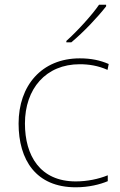

<svg xmlns="http://www.w3.org/2000/svg" viewBox="-20 -786 512 816"><path d="M431 -759V-766H401C372 -723 307 -652 262 -612V-606H283C336 -650 396 -714 431 -759ZM302 10C357 10 405 -2 438 -16V-41C399 -25 350 -15 302 -15C150 -15 86 -125 86 -261C86 -409 175 -513 319 -513C357 -513 397 -507 437 -489L442 -514C405 -530 367 -538 319 -538C157 -538 59 -422 59 -261C59 -106 133 10 302 10Z"/></svg>

Font: Noto Sans Gurmukhi UI Thin
Style: Regular
Weight: 100
Designer: Jelle Bosma - Monotype Design Team
Foundry: Monotype Imaging Inc.
Version: Version 2.004